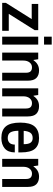

<svg xmlns="http://www.w3.org/2000/svg" viewBox="994 -1757 775 2803"><g transform="rotate(90 1381.5 -355.5)"><path d="M22 0V-54L259 -431H37V-526H420V-474L182 -96H430V0Z M515 -611V-723H631V-611ZM515 0V-526H631V0Z M748 0V-526H845L855 -458H861Q885 -495 921.5 -516.5Q958 -538 1009 -538Q1077 -538 1117.5 -500Q1158 -462 1158 -371V0H1042V-347Q1042 -394 1022 -414.5Q1002 -435 963 -435Q920 -435 892 -400.5Q864 -366 864 -307V0Z M1270 0V-526H1367L1377 -458H1383Q1407 -495 1443.5 -516.5Q1480 -538 1531 -538Q1599 -538 1639.5 -500Q1680 -462 1680 -371V0H1564V-347Q1564 -394 1544 -414.5Q1524 -435 1485 -435Q1442 -435 1414 -400.5Q1386 -366 1386 -307V0Z M1995 12Q1880 12 1825 -53.5Q1770 -119 1770 -263Q1770 -408 1826 -473Q1882 -538 1997 -538Q2101 -538 2153 -477Q2205 -416 2205 -274V-236H1889Q1890 -157 1913.5 -119Q1937 -81 1996 -81Q2037 -81 2063.5 -105.5Q2090 -130 2091 -184H2205Q2204 -84 2146 -36Q2088 12 1995 12ZM1890 -314H2085Q2085 -385 2062.5 -415Q2040 -445 1996 -445Q1943 -445 1919 -412Q1895 -379 1890 -314Z M2299 0V-526H2396L2406 -458H2412Q2436 -495 2472.5 -516.5Q2509 -538 2560 -538Q2628 -538 2668.5 -500Q2709 -462 2709 -371V0H2593V-347Q2593 -394 2573 -414.5Q2553 -435 2514 -435Q2471 -435 2443 -400.5Q2415 -366 2415 -307V0Z"/></g></svg>

Font: Archivo SemiCondensed SemiBold
Style: Regular
Weight: 600
Width: 4
Designer: Hector Gatti
Foundry: Omnibus-Type
Version: Version 2.001; ttfautohint (v1.8.3)